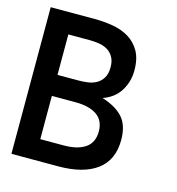

<svg xmlns="http://www.w3.org/2000/svg" viewBox="-98 -721 741 806"><g transform="rotate(15 273.0 -318.5)"><path d="M454.1 -174.8Q454.1 -87.9 395 -43.9Q335.9 0 227.1 0H23.9V-637.2H215.8Q255.9 -637.2 294.4 -630.6Q333 -624 363.5 -606Q394 -587.9 413.1 -555.4Q432.1 -522.9 432.1 -471.2Q432.1 -422.9 407.5 -382.8Q382.8 -342.8 333 -325.2Q394 -306.2 424.1 -272Q454.1 -237.8 454.1 -174.8ZM332 -458Q332 -485.8 321.5 -503.4Q311 -521 294.4 -530.5Q277.8 -540 257.3 -543Q236.8 -545.9 215.8 -545.9H125V-370.1H215.8Q236.8 -370.1 257.3 -373Q277.8 -376 294.4 -385.5Q311 -395 321.5 -412.6Q332 -430.2 332 -458ZM354 -185.1Q354 -232.9 320.6 -255.9Q287.1 -278.8 227.1 -278.8H125V-90.8H227.1Q287.1 -90.8 320.6 -114Q354 -137.2 354 -185.1Z"/></g></svg>

Font: Anonymous Pro
Style: Bold
Weight: 700
Monospace: yes
Designer: Mark Simonson
Version: Version 1.003